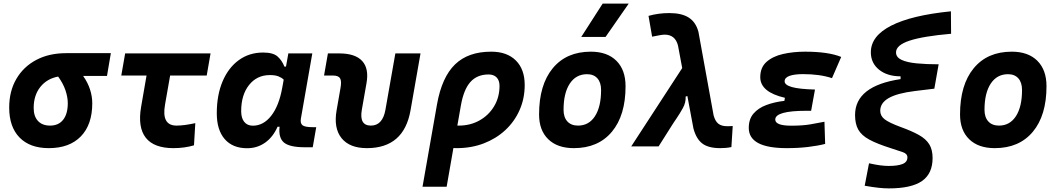

<svg xmlns="http://www.w3.org/2000/svg" viewBox="-20 -815 5899 1069"><path d="M251.5 9.8Q146.5 9.8 88.9 -49.3Q31.2 -108.4 31.2 -215.8Q31.2 -307.1 70.8 -375.2Q110.4 -443.4 181.6 -481.2Q252.9 -519 348.1 -519H597.2L575.7 -392.1H442.9Q468.8 -355.5 481.2 -316.9Q493.7 -278.3 493.7 -240.2Q493.7 -121.1 430.2 -55.7Q366.7 9.8 251.5 9.8ZM303.7 -388.7Q241.2 -377 204.3 -330.6Q167.5 -284.2 167.5 -213.9Q167.5 -167.5 191.4 -141.6Q215.3 -115.7 258.8 -115.7Q306.2 -115.7 331.8 -148.4Q357.4 -181.2 357.4 -240.2Q357.4 -273.9 344.5 -312.3Q331.5 -350.6 303.7 -388.7Z M945.8 9.8Q836.9 9.8 791.5 -48.3Q746.1 -106.4 765.6 -219.7L795.9 -394.5H655.3L676.8 -517.6H1152.3L1130.9 -394.5H927.2L898.9 -232.9Q877.9 -115.7 962.9 -115.7Q1004.9 -115.7 1067.4 -129.4L1060.1 -5.9Q1007.3 9.8 945.8 9.8Z M1572.3 -444.3 1585.4 -517.6H1718.8L1655.3 -154.8Q1650.9 -129.4 1663.6 -118.2Q1676.3 -106.9 1722.2 -106.9H1740.7L1721.2 4.9H1676.8Q1593.3 4.9 1561.5 -21Q1529.8 -46.9 1536.6 -109.4H1525.4Q1500 -51.8 1456.1 -20.8Q1412.1 10.3 1356 10.3Q1275.4 10.3 1231.2 -40.5Q1187 -91.3 1187 -184.1Q1187 -285.6 1219.2 -361.8Q1251.5 -438 1309.6 -480.2Q1367.7 -522.5 1444.8 -522.5Q1500.5 -522.5 1525.1 -500.7Q1549.8 -479 1563.5 -444.3ZM1482.4 -397Q1410.6 -397 1366.7 -341.8Q1322.8 -286.6 1322.8 -196.3Q1322.8 -157.7 1339.8 -136.5Q1356.9 -115.2 1387.7 -115.2Q1446.8 -115.2 1490 -170.4Q1533.2 -225.6 1551.3 -325.7L1559.6 -371.6Q1547.9 -382.8 1530.3 -389.9Q1512.7 -397 1482.4 -397Z M2022.9 9.8Q1926.3 9.8 1881.6 -45.9Q1836.9 -101.6 1854 -200.2L1876 -326.2Q1882.8 -363.8 1873.3 -379.2Q1863.8 -394.5 1833.5 -394.5H1784.2L1805.7 -517.6H1869.1Q1958 -517.6 1996.6 -475.3Q2035.2 -433.1 2020.5 -351.6L1994.6 -204.1Q1979 -115.7 2044.9 -115.7Q2110.4 -115.7 2126 -204.1L2181.2 -517.6H2321.3L2265.6 -200.2Q2228.5 9.8 2022.9 9.8Z M2714.8 -527.3Q2802.7 -527.3 2852.1 -478.3Q2901.4 -429.2 2901.4 -341.8Q2901.4 -266.6 2873 -202.4Q2844.7 -138.2 2793.5 -90.6Q2742.2 -43 2673.3 -16.6Q2604.5 9.8 2523.4 9.8Q2514.2 9.8 2504.4 9.3L2466.8 224.6H2332.5L2413.1 -233.9Q2439.9 -384.8 2513.2 -456.1Q2586.4 -527.3 2714.8 -527.3ZM2546.4 -229.5 2526.4 -115.7Q2530.3 -115.7 2534.2 -115.7Q2599.1 -115.7 2650.4 -144.8Q2701.7 -173.8 2731.4 -223.9Q2761.2 -273.9 2761.2 -336.9Q2761.2 -367.2 2745.1 -383.8Q2729 -400.4 2700.2 -400.4Q2636.7 -400.4 2599.4 -358.9Q2562 -317.4 2546.4 -229.5Z M3174.8 9.8Q3083.5 9.8 3032.5 -39.8Q2981.4 -89.4 2981.4 -177.7Q2981.4 -342.8 3057.6 -435.1Q3133.8 -527.3 3269.5 -527.3Q3360.8 -527.3 3411.9 -476.6Q3462.9 -425.8 3462.9 -335Q3462.9 -172.4 3386.7 -81.3Q3310.5 9.8 3174.8 9.8ZM3198.2 -115.7Q3258.8 -115.7 3292.7 -168.2Q3326.7 -220.7 3326.7 -314Q3326.7 -355.5 3306.2 -378.7Q3285.6 -401.9 3248.5 -401.9Q3187 -401.9 3152.3 -349.4Q3117.7 -296.9 3117.7 -203.6Q3117.7 -162.1 3138.9 -138.9Q3160.2 -115.7 3198.2 -115.7ZM3216.3 -609.4 3335.4 -794.9H3480.5L3351.6 -609.4Z M3989.7 9.8Q3924.3 9.8 3890.4 -15.9Q3856.4 -41.5 3840.8 -100.1L3807.1 -280.3L3797.4 -277.3Q3799.3 -244.6 3782.2 -213.6Q3765.1 -182.6 3745.1 -153.3Q3739.3 -145 3733.9 -137Q3728.5 -128.9 3723.6 -121.1L3647 0H3494.6L3778.3 -436L3754.9 -561.5Q3739.3 -622.1 3680.7 -622.1Q3664.1 -622.1 3610.8 -610.8L3590.8 -726.6Q3645.5 -742.2 3707 -742.2Q3775.9 -742.2 3815.2 -716.8Q3854.5 -691.4 3868.7 -637.7L3953.1 -172.9Q3961.9 -140.1 3979.5 -126.2Q3997.1 -112.3 4028.8 -112.3Q4033.7 -112.3 4040.8 -112.5Q4047.9 -112.8 4059.6 -113.3L4052.2 3.9Q4035.2 7.3 4020.5 8.5Q4005.9 9.8 3989.7 9.8Z M4359.9 9.8Q4148.9 9.8 4148.9 -103Q4148.9 -151.9 4175.3 -182.6Q4201.7 -213.4 4246.6 -230.2Q4291.5 -247.1 4347.2 -253.4L4350.1 -270.5Q4212.9 -302.2 4212.9 -385.3Q4212.9 -439.5 4247.8 -470.5Q4282.7 -501.5 4339.6 -514.4Q4396.5 -527.3 4462.4 -527.3Q4591.3 -527.3 4663.6 -498L4612.3 -379.9Q4544.9 -402.3 4451.2 -402.3Q4403.3 -402.3 4376 -392.6Q4348.6 -382.8 4348.6 -362.3Q4348.6 -341.8 4388.9 -330.3Q4429.2 -318.8 4517.6 -316.4L4496.1 -198.2H4470.7Q4296.4 -198.2 4296.4 -149.4Q4296.4 -115.2 4385.7 -115.2Q4449.2 -115.2 4492.7 -122.8Q4536.1 -130.4 4570.3 -137.2L4574.2 -13.7Q4531.7 -2.9 4477.8 3.4Q4423.8 9.8 4359.9 9.8Z M4929.2 233.9Q4902.3 233.9 4871.1 230.5Q4839.8 227.1 4794.4 219.2L4818.4 94.2Q4854.5 102.1 4880.1 105.5Q4905.8 108.9 4929.2 108.9Q4978 108.9 5005.1 98.1Q5032.2 87.4 5032.2 61Q5032.2 41 5006.8 32.2Q4981.4 23.4 4939 9.8Q4863.3 -14.2 4819.8 -37.8Q4776.4 -61.5 4758.5 -93.5Q4740.7 -125.5 4740.7 -174.3Q4740.7 -336.4 4994.1 -374.5V-390.1Q4919.9 -390.1 4874.3 -427Q4828.6 -463.9 4828.6 -523.9Q4828.6 -614.3 4941.7 -672.1Q5054.7 -730 5274.4 -752L5275.4 -627Q5118.2 -613.3 5043.5 -588.4Q4968.8 -563.5 4968.8 -523.4Q4968.8 -496.1 4999.5 -481.7Q5030.3 -467.3 5084 -462.2Q5137.7 -457 5206.1 -457L5182.1 -321.3L5073.2 -308.1Q4974.6 -295.9 4927.7 -268.8Q4880.9 -241.7 4880.9 -198.2Q4880.9 -169.9 4905.3 -150.9Q4929.7 -131.8 4996.1 -107.4Q5056.6 -85.4 5095.7 -63.7Q5134.8 -42 5153.6 -12Q5172.4 18.1 5172.4 64.9Q5172.4 151.9 5113.3 192.9Q5054.2 233.9 4929.2 233.9Z M5518.6 9.8Q5427.2 9.8 5376.2 -39.8Q5325.2 -89.4 5325.2 -177.7Q5325.2 -342.8 5401.4 -435.1Q5477.5 -527.3 5613.3 -527.3Q5704.6 -527.3 5755.6 -476.6Q5806.6 -425.8 5806.6 -335Q5806.6 -172.4 5730.5 -81.3Q5654.3 9.8 5518.6 9.8ZM5542 -115.7Q5602.5 -115.7 5636.5 -168.2Q5670.4 -220.7 5670.4 -314Q5670.4 -355.5 5649.9 -378.7Q5629.4 -401.9 5592.3 -401.9Q5530.8 -401.9 5496.1 -349.4Q5461.4 -296.9 5461.4 -203.6Q5461.4 -162.1 5482.7 -138.9Q5503.9 -115.7 5542 -115.7Z"/></svg>

Font: Cascadia Mono
Style: Bold Italic
Weight: 700
Italic angle: -10°
Monospace: yes
Designer: Aaron Bell
Foundry: Saja Typeworks
Version: Version 2404.023; ttfautohint (v1.8.4)